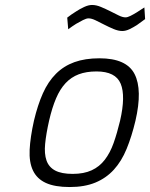

<svg xmlns="http://www.w3.org/2000/svg" viewBox="-20 -744 605 774"><path d="M381 -509Q490 -509 522.5 -445.5Q555 -382 526 -257Q511 -194 490.5 -144Q470 -94 439 -60Q408 -26 364.5 -8Q321 10 261 10Q201 10 165 -6.5Q129 -23 113 -56.5Q97 -90 99.5 -140.5Q102 -191 117 -258Q132 -321 153 -368Q174 -415 205.5 -446.5Q237 -478 280 -493.5Q323 -509 381 -509ZM273 -43Q318 -43 349.5 -57.5Q381 -72 402.5 -100Q424 -128 438 -167.5Q452 -207 464 -257Q487 -357 466.5 -406.5Q446 -456 369 -456Q328 -456 297.5 -444.5Q267 -433 244.5 -409Q222 -385 206 -347.5Q190 -310 178 -258Q166 -205 162 -164.5Q158 -124 167.5 -97Q177 -70 202.5 -56.5Q228 -43 273 -43ZM565 -667Q548 -654 532 -643Q518 -634 502.5 -626.5Q487 -619 473 -619Q457 -619 438 -627Q419 -635 400.5 -644.5Q382 -654 365.5 -662Q349 -670 337 -670Q328 -670 314.5 -663Q301 -656 287 -648Q271 -638 255 -626L251 -673Q269 -687 287 -698Q302 -708 319.5 -716Q337 -724 351 -724Q368 -724 387 -716Q406 -708 424 -699Q442 -690 458 -682Q474 -674 486 -674Q494 -674 506 -680Q518 -686 531 -694Q545 -703 562 -714Z"/></svg>

Font: Panefresco 250wt
Style: Italic
Weight: 300
Version: Version 1.000